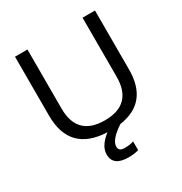

<svg xmlns="http://www.w3.org/2000/svg" viewBox="-204 -849 1146 1208"><g transform="rotate(-30 368.5 -245.0)"><path d="M344.2 4.4Q78.1 -6.8 78.1 -269.5V-698.2H168.5V-269.5Q168.5 -68.4 368.7 -68.4Q568.8 -68.4 568.8 -269.5V-698.2H659.2V-269.5Q659.2 -31.7 440.9 0Q346.7 61.5 346.7 111.3Q346.7 144.5 388.2 144.5Q429.7 144.5 455.1 134.8V198.2Q425.3 208 382.3 208Q269.5 208 269.5 123.5Q269.5 62 344.2 4.4Z"/></g></svg>

Font: Voltera
Style: Regular
Weight: 400
Designer: Bernd Montag
Version: Version 1.301